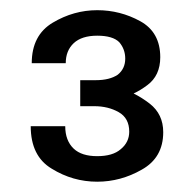

<svg xmlns="http://www.w3.org/2000/svg" viewBox="-20 -557 379 375"><path d="M169.9 -252C149.7 -252 134.4 -256.8 124 -266.6C113 -277 107.4 -291.7 107.4 -310.5H40C40 -271.5 53.7 -243.8 81.1 -227.5C108.4 -210.6 138 -202.1 169.9 -202.1C200.5 -202.1 229.5 -210 256.8 -225.6C284.8 -241.2 298.8 -265.6 298.8 -298.8C298.8 -322.3 290 -340.8 272.5 -354.5C262.7 -362.1 252.2 -368.8 241 -374.4C250.5 -378.9 259.3 -384.3 267.6 -390.6C284.5 -403 293 -421.2 293 -445.3C293 -477.9 279.9 -501.3 253.9 -515.6C227.9 -529.9 199.9 -537.1 169.9 -537.1C139.3 -537.1 110.4 -529 83 -512.7C55.7 -496.4 42 -470.1 42 -433.6H108.4C108.4 -449.9 113.6 -462.9 124 -472.7C134.4 -482.4 149.7 -487.3 169.9 -487.3C190.1 -487.3 204.4 -483.1 212.9 -474.6C220.7 -465.5 224.6 -454.8 224.6 -442.4C224.6 -429.4 219.7 -418.9 210 -411.1C199.5 -404 185.2 -400.4 167 -400.4H151.4H136.7V-397.5V-355.5V-349.6H150.4H164.1C182.3 -349.6 198.2 -345.7 211.9 -337.9C225.6 -330.1 232.4 -317.4 232.4 -299.8C232.4 -286.1 226.9 -274.7 215.8 -265.6C205.4 -256.5 190.1 -252 169.9 -252Z"/></svg>

Font: Helmet
Style: Regular
Weight: 400
Designer: Carl Enlund
Version: 1.0